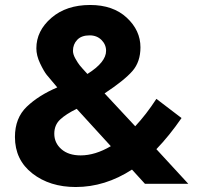

<svg xmlns="http://www.w3.org/2000/svg" viewBox="-20 -738 792 771"><path d="M331 -441Q406 -488 406 -534Q406 -559 387.5 -577.5Q369 -596 340 -596Q307 -596 290 -578Q273 -560 273 -534Q273 -520 282.5 -503Q292 -486 299.5 -476.5Q307 -467 331 -441ZM400 -363 523 -231Q567 -278 608 -341L709 -264Q660 -193 608 -139L736 0H562L510 -57Q402 13 284 13Q180 13 110 -41.5Q40 -96 40 -188Q40 -264 87.5 -309.5Q135 -355 210 -387Q179 -423 167.5 -437.5Q156 -452 141 -483.5Q126 -515 126 -544Q126 -614 186 -666Q246 -718 342 -718Q434 -718 489 -667Q544 -616 544 -548Q544 -490 512 -453Q480 -416 400 -363ZM288 -301Q245 -280 221.5 -258Q198 -236 198 -201Q198 -164 226.5 -139Q255 -114 304 -114Q362 -114 425 -151Z"/></svg>

Font: renner_700bold
Style: Bold
Weight: 700
Version: Version 003.000 ; ttfautohint (v0.97) -l 8 -r 50 -G 200 -x 1